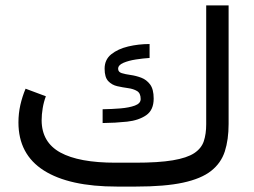

<svg xmlns="http://www.w3.org/2000/svg" viewBox="-20 -687 934 707"><path d="M477.5 -87.9Q564 -87.9 616.2 -96.7Q668.5 -105.5 695.1 -123Q721.7 -140.6 730.5 -167.2Q739.3 -193.8 739.3 -229.5V-667H821.8V-230.5Q821.8 -172.9 807.9 -129.6Q793.9 -86.4 757.3 -57.6Q720.7 -28.8 653.8 -14.4Q586.9 0 481 0H410.2Q234.9 0 141.4 -59.3Q47.9 -118.7 47.9 -236.3Q47.9 -269 54.9 -300.3Q62 -331.5 74.2 -360.4L148.9 -332.5Q141.1 -312 137.2 -288.6Q133.3 -265.1 133.3 -243.7Q133.8 -163.1 202.1 -125.5Q270.5 -87.9 405.3 -87.9ZM357.9 -284.7Q391.1 -285.2 423.3 -287.8Q455.6 -290.5 476.8 -298.3Q498 -306.2 498 -322.3Q498 -343.8 484.6 -351.8Q471.2 -359.9 451.4 -362.5Q431.6 -365.2 411.9 -369.6Q392.1 -374 378.7 -388.2Q365.2 -402.3 365.2 -434.1Q365.2 -467.3 389.6 -487.1Q414.1 -506.8 452.1 -515.9Q490.2 -524.9 530.8 -524.9V-473.6Q507.3 -472.2 480.5 -468Q453.6 -463.9 434.3 -455.6Q415 -447.3 415 -433.6Q415 -421.9 428.2 -417.7Q441.4 -413.6 460.9 -410.9Q480.5 -408.2 500 -400.9Q519.5 -393.6 532.7 -376Q545.9 -358.4 545.9 -324.2Q545.9 -281.7 518.3 -262.7Q490.7 -243.7 447.8 -239Q404.8 -234.4 357.9 -233.9Z"/></svg>

Font: Vazir WOL-UI
Style: Regular-WOL-UI
Weight: 400
Designer: Saber Rastikerdar
Foundry: Saber Rastikerdar
Version: Version 30.1.0